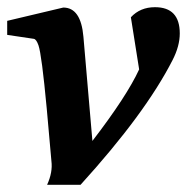

<svg xmlns="http://www.w3.org/2000/svg" viewBox="-23 -514 540 534"><path d="M477 -421Q477 -386 457 -347Q381 -198 201 0H108Q124 -35 120 -66Q113 -148 107 -212Q93 -362 84 -388Q78 -405 71 -406L-3 -417V-456L153 -493Q202 -493 209 -412L234 -122Q330 -247 364 -321L341 -466Q367 -494 408 -494Q477 -494 477 -421Z"/></svg>

Font: Apparatus SIL
Style: Bold Italic
Weight: 700
Italic angle: -11°
Version: Version 1.0